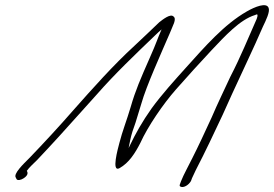

<svg xmlns="http://www.w3.org/2000/svg" viewBox="-20 -695 1072 751"><path d="M96 -78C71 -53 31 -15 42 0L45 6C49 12 63 9 73 2C91 -10 89 -20 85 -27C95 -41 110 -54 125 -69C181 -128 240 -193 297 -257L359 -326C430 -407 511 -484 586 -556C595 -565 604 -573 612 -580C595 -542 594 -532 565 -467C529 -385 510 -342 491 -276C477 -228 458 -180 447 -136C441 -113 415 -20 447 -37C485 -58 509 -97 529 -136C558 -200 617 -287 669 -346C713 -396 763 -451 807 -498C859 -553 918 -618 977 -636C981 -638 985 -639 986 -639C988 -634 988 -633 984 -621C952 -549 921 -472 881 -395C857 -343 831 -290 808 -236L769 -152C756 -124 744 -100 733 -78C716 -43 699 -14 688 14L684 25C682 30 682 33 686 35C698 41 718 29 727 13L731 2C734 -5 739 -15 746 -30C782 -99 818 -176 851 -246L888 -328C928 -416 971 -504 1008 -590C1021 -617 1036 -648 1031 -663C1024 -688 976 -668 945 -650C856 -599 781 -512 707 -430C663 -381 613 -326 573 -271C536 -219 509 -170 489 -128L483 -116L490 -150C494 -169 501 -191 510 -215L533 -290C552 -358 611 -488 645 -567C655 -594 673 -621 658 -631C646 -642 617 -619 603 -608C572 -579 541 -548 506 -516C423 -440 343 -350 266 -263C212 -201 149 -133 96 -78Z"/></svg>

Font: Stray Cat
Style: UltObl
Weight: 400
Version: Version 1.0